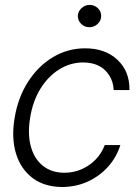

<svg xmlns="http://www.w3.org/2000/svg" viewBox="-20 -750 565 782"><path d="M233.9 11.7Q160.2 11.2 112.1 -25.4Q64 -62 44.9 -125.5Q25.9 -189 39.6 -270Q53.2 -352.5 94 -416.5Q134.8 -480.5 195.1 -516.8Q255.4 -553.2 326.7 -553.2Q408.7 -553.2 458.5 -506.3Q508.3 -459.5 507.3 -383.3H442.9Q440.9 -430.7 408.9 -462.9Q377 -495.1 318.8 -495.6Q266.6 -495.6 221.2 -467.3Q175.8 -439 144.8 -388.7Q113.8 -338.4 103 -272Q91.8 -206.1 105.2 -155Q118.7 -104 154.1 -75.2Q189.5 -46.4 242.7 -46.4Q278.8 -46.4 311.3 -60.3Q343.8 -74.2 368.7 -99.4Q393.6 -124.5 406.7 -159.2H470.2Q454.6 -109.4 420.2 -71Q385.7 -32.7 338.1 -10.7Q290.5 11.2 233.9 11.7ZM343.8 -639.2Q324.2 -639.2 310.5 -652.8Q296.9 -666.5 296.9 -686Q297.9 -703.6 312 -716.8Q326.2 -730 344.7 -730Q364.7 -730 378.7 -716.6Q392.6 -703.1 392.1 -684.1Q391.6 -665.5 377.4 -652.3Q363.3 -639.2 343.8 -639.2Z"/></svg>

Font: Inter Tight Light
Style: Italic
Weight: 300
Italic angle: -9.39999°
Designer: Rasmus Andersson
Foundry: rsms
Version: Version 3.004